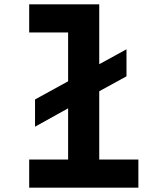

<svg xmlns="http://www.w3.org/2000/svg" viewBox="-20 -868 740 888"><path d="M142 -282V-408L295 -492V-718H115V-848H439V-571L565 -640V-515L439 -446V-130H620V0H115V-130H295V-367Z"/></svg>

Font: Martian Mono SemiBold
Style: Regular
Weight: 600
Monospace: yes
Designer: Roman Shamin
Foundry: Evil Martians
Version: Version 1.000; ttfautohint (v1.8.4.7-5d5b)